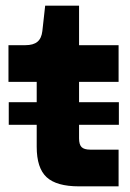

<svg xmlns="http://www.w3.org/2000/svg" viewBox="-20 -660 460 680"><path d="M110 -140V-218H11V-298H110V-370H10V-500H70Q98 -500 112.5 -512Q127 -524 130 -550L140 -640H260V-500H400V-370H260V-298H401V-218H260V-170Q260 -148 269 -139Q278 -130 300 -130H400V0H260Q180 0 145 -32.5Q110 -65 110 -140Z"/></svg>

Font: Goli Bold
Style: Regular
Weight: 700
Designer: jaikishan Patel
Foundry: MagicType
Version: Version 1.000